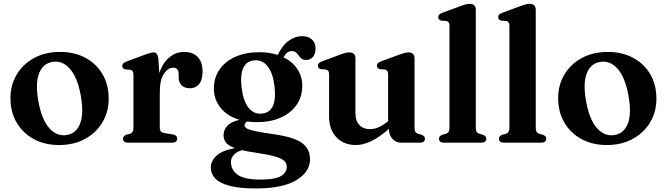

<svg xmlns="http://www.w3.org/2000/svg" viewBox="-20 -764 3571 1028"><path d="M301.5 -486Q379 -486 437.8 -454.2Q496.5 -422.5 529.2 -366.2Q562 -310 562 -235.5Q562 -165 528.2 -108.8Q494.5 -52.5 434.8 -20Q375 12.5 296.5 12.5Q219 12.5 160.5 -19.5Q102 -51.5 69 -108Q36 -164.5 36 -238Q36 -309.5 69.8 -365.5Q103.5 -421.5 163.2 -453.8Q223 -486 301.5 -486ZM337 -41Q388.5 -49 409.2 -103.2Q430 -157.5 412 -254.5Q394.5 -350.5 354 -396Q313.5 -441.5 261 -432.5Q209.5 -424.5 188.8 -370.2Q168 -316 186 -219Q203.5 -123 244 -77.8Q284.5 -32.5 337 -41Z M827.5 -451 833 -373Q852 -429 887.5 -457.5Q923 -486 964.5 -486Q1012.5 -486 1038.5 -459Q1064.5 -432 1064.5 -381Q1064.5 -336 1046 -313.8Q1027.5 -291.5 998 -291.5Q968 -291.5 952.2 -307.5Q936.5 -323.5 936.5 -352V-370.5Q936 -401.5 906.5 -401.5Q879.5 -401.5 857.5 -369.2Q835.5 -337 835.5 -268V-81.5Q835.5 -67 841.2 -60.2Q847 -53.5 862.5 -51L905 -44.5Q928.5 -40.5 928.5 -21.5Q928.5 0 900 0H666.5Q638.5 0 638.5 -21Q638.5 -36 657 -43L676.5 -48Q685.5 -51 690 -58.2Q694.5 -65.5 694.5 -81.5V-365Q694.5 -387.5 678 -390.5L651.5 -392.5Q634.5 -396.5 634.5 -411Q634.5 -426.5 658 -435L747.5 -468Q772.5 -477.5 784.2 -480.5Q796 -483.5 803 -483.5Q823.5 -483.5 827.5 -451Z M1437.5 -46.5Q1550 -31.5 1595 0.2Q1640 32 1640 88.5Q1640 157 1566 201Q1492 245 1352 245Q1261 245 1207.8 230.5Q1154.5 216 1131.5 190.8Q1108.5 165.5 1108.5 133Q1108.5 99.5 1137 71.5Q1165.5 43.5 1237 28.5Q1201.5 15.5 1189.2 -1.2Q1177 -18 1177 -40Q1177 -66.5 1195.5 -88.8Q1214 -111 1262 -122.5Q1197 -142 1161 -186.8Q1125 -231.5 1125 -289.5Q1125 -347.5 1155.2 -391.5Q1185.5 -435.5 1240.5 -460Q1295.5 -484.5 1369 -484.5Q1422.5 -484.5 1467 -470Q1491 -520.5 1525.2 -545.5Q1559.5 -570.5 1597.5 -570.5Q1629.5 -570.5 1649.5 -553Q1669.5 -535.5 1669.5 -504Q1669.5 -476.5 1656 -459.8Q1642.5 -443 1619.5 -443Q1603.5 -443 1594.5 -450.2Q1585.5 -457.5 1579 -467Q1572.5 -476.5 1564.2 -483.5Q1556 -490.5 1541.5 -490.5Q1529 -490.5 1519.2 -483.8Q1509.5 -477 1498 -457.5Q1546 -434 1572.2 -394Q1598.5 -354 1598.5 -305Q1598.5 -247 1568.2 -203Q1538 -159 1483.2 -134.5Q1428.5 -110 1355 -110Q1327.5 -110 1302.5 -113.5Q1289.5 -105 1289.5 -93Q1289.5 -86 1297.2 -79Q1305 -72 1336.2 -64.2Q1367.5 -56.5 1437.5 -46.5ZM1344 -441Q1257.5 -435 1273.5 -296Q1281.5 -226 1309.2 -189.2Q1337 -152.5 1379.5 -155.5Q1465.5 -161.5 1450 -300.5Q1442 -370.5 1414.2 -407.2Q1386.5 -444 1344 -441ZM1216.5 103Q1216.5 145.5 1252 171.5Q1287.5 197.5 1375.5 197.5Q1451 197.5 1483.2 179.2Q1515.5 161 1515.5 128Q1515.5 110.5 1502 97.5Q1488.5 84.5 1454.2 74.5Q1420 64.5 1359 55Q1309 48 1275.5 40Q1246.5 48.5 1231.5 65.5Q1216.5 82.5 1216.5 103Z M1742 -139.5V-366Q1742 -388.5 1725.5 -391.5L1699 -393.5Q1682 -397.5 1682 -412Q1682 -420.5 1687 -425.8Q1692 -431 1705.5 -436L1797 -470Q1817 -477.5 1828.8 -480.5Q1840.5 -483.5 1849.5 -483.5Q1883 -483.5 1883 -451V-160.5Q1883 -116.5 1904.2 -94.5Q1925.5 -72.5 1961 -72.5Q2008 -72.5 2058 -115.5V-366Q2058 -388.5 2041.5 -391.5L2015.5 -393.5Q1998 -397.5 1998 -412Q1998 -420.5 2003 -425.8Q2008 -431 2021.5 -436L2113.5 -470Q2132.5 -477 2144.5 -480.2Q2156.5 -483.5 2167 -483.5Q2199.5 -483.5 2199.5 -451V-81.5Q2199.5 -65.5 2203.8 -58.2Q2208 -51 2217.5 -48L2236 -43Q2255 -36.5 2255 -21Q2255 0 2227 0H2127.5Q2100 0 2081.2 -20.5Q2062.5 -41 2062.5 -73.5V-74Q2007.5 -26.5 1965.2 -7Q1923 12.5 1885 12.5Q1820.5 12.5 1781.2 -29Q1742 -70.5 1742 -139.5Z M2527.5 -711V-81.5Q2527.5 -65.5 2532 -58.2Q2536.5 -51 2545.5 -48L2564 -43Q2583.5 -36.5 2583.5 -21Q2583.5 0 2555 0H2358.5Q2330.5 0 2330.5 -21Q2330.5 -36 2349 -43L2368.5 -48Q2377.5 -51 2382 -58.2Q2386.5 -65.5 2386.5 -81.5V-626Q2386.5 -648.5 2370 -651.5L2343.5 -653.5Q2326.5 -657.5 2326.5 -672Q2326.5 -680.5 2331.5 -685.8Q2336.5 -691 2350 -696L2441.5 -730Q2461.5 -737.5 2473.2 -740.5Q2485 -743.5 2494 -743.5Q2527.5 -743.5 2527.5 -711Z M2848.5 -711V-81.5Q2848.5 -65.5 2853 -58.2Q2857.5 -51 2866.5 -48L2885 -43Q2904.5 -36.5 2904.5 -21Q2904.5 0 2876 0H2679.5Q2651.5 0 2651.5 -21Q2651.5 -36 2670 -43L2689.5 -48Q2698.5 -51 2703 -58.2Q2707.5 -65.5 2707.5 -81.5V-626Q2707.5 -648.5 2691 -651.5L2664.5 -653.5Q2647.5 -657.5 2647.5 -672Q2647.5 -680.5 2652.5 -685.8Q2657.5 -691 2671 -696L2762.5 -730Q2782.5 -737.5 2794.2 -740.5Q2806 -743.5 2815 -743.5Q2848.5 -743.5 2848.5 -711Z M3234 -486Q3311.5 -486 3370.2 -454.2Q3429 -422.5 3461.8 -366.2Q3494.5 -310 3494.5 -235.5Q3494.5 -165 3460.8 -108.8Q3427 -52.5 3367.2 -20Q3307.5 12.5 3229 12.5Q3151.5 12.5 3093 -19.5Q3034.5 -51.5 3001.5 -108Q2968.5 -164.5 2968.5 -238Q2968.5 -309.5 3002.2 -365.5Q3036 -421.5 3095.8 -453.8Q3155.5 -486 3234 -486ZM3269.5 -41Q3321 -49 3341.8 -103.2Q3362.5 -157.5 3344.5 -254.5Q3327 -350.5 3286.5 -396Q3246 -441.5 3193.5 -432.5Q3142 -424.5 3121.2 -370.2Q3100.5 -316 3118.5 -219Q3136 -123 3176.5 -77.8Q3217 -32.5 3269.5 -41Z"/></svg>

Font: Fraunces 9pt SemiBold
Style: Regular
Weight: 600
Version: Version 1.000;[b76b70a41]